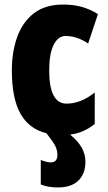

<svg xmlns="http://www.w3.org/2000/svg" viewBox="-20 -583 473 843"><path d="M232 97Q232 76 222.5 57.5Q213 39 184 2Q107 -17 69.5 -84.5Q32 -152 32 -274Q32 -355 55.5 -420.5Q79 -486 128.5 -524.5Q178 -563 257 -563Q303 -563 340 -552.5Q377 -542 410 -521L367 -392Q318 -425 268 -425Q235 -425 215.5 -386Q196 -347 196 -274Q196 -128 272 -128Q335 -128 396 -177V-39Q349 0 288 8Q324 38 339.5 66.5Q355 95 355 127Q355 180 324 210Q293 240 234 240Q215 240 195.5 237Q176 234 159 227V119Q167 123 180 126.5Q193 130 203 130Q232 130 232 97Z"/></svg>

Font: Noto Sans ExtraCondensed Black
Style: Regular
Weight: 900
Width: 2
Designer: Monotype Design Team
Foundry: Monotype Imaging Inc.
Version: Version 2.013; ttfautohint (v1.8.4.7-5d5b)